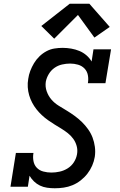

<svg xmlns="http://www.w3.org/2000/svg" viewBox="-20 -999 640 1027"><path d="M273 8Q273 8 273 8Q273 8 273 8Q252 8 231.5 5Q211 2 193.5 -6.5Q176 -15 162 -28.5Q148 -42 138 -59L129 0H36L65 -181H159Q155 -159 159 -137.5Q163 -116 177 -101.5Q191 -87 212 -81.5Q233 -76 255 -76Q277 -76 299.5 -81Q322 -86 342 -98.5Q362 -111 375 -131Q388 -151 392 -174Q396 -197 390 -218.5Q384 -240 371.5 -257Q359 -274 342.5 -287Q326 -300 308 -311Q290 -322 272 -333Q254 -344 236.5 -356.5Q219 -369 203.5 -383.5Q188 -398 175 -414.5Q162 -431 152 -450Q142 -469 136 -489.5Q130 -510 128.5 -532.5Q127 -555 131 -577Q134 -599 142 -620Q150 -641 162 -661Q174 -681 191 -697.5Q208 -714 228.5 -725Q249 -736 271 -739.5Q293 -743 315 -743Q338 -743 361 -739Q384 -735 404.5 -726.5Q425 -718 442 -703.5Q459 -689 470 -670L480 -735H574L544 -554H450Q454 -576 450 -597Q446 -618 432 -632.5Q418 -647 397.5 -653Q377 -659 355 -659Q334 -659 312 -654Q290 -649 271.5 -636Q253 -623 241 -603Q229 -583 225 -562Q221 -535 230 -510Q239 -485 255.5 -466Q272 -447 294 -433.5Q316 -420 337.5 -407Q359 -394 379.5 -379Q400 -364 418 -346.5Q436 -329 451 -308Q466 -287 475 -263.5Q484 -240 487.5 -213.5Q491 -187 487 -160Q483 -136 473 -113Q463 -90 447.5 -70Q432 -50 411.5 -34Q391 -18 368 -8.5Q345 1 321 4.5Q297 8 273 8ZM270 -792 201 -860 353 -979H458L567 -855L485 -798L397 -919Z"/></svg>

Font: Iosevka Slab MdExObl
Style: Regular
Weight: 500
Width: 7
Italic angle: -9°
Monospace: yes
Designer: Belleve Invis
Foundry: Belleve Invis
Version: Version 11.1.1; ttfautohint (v1.8.3)